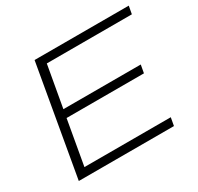

<svg xmlns="http://www.w3.org/2000/svg" viewBox="-147 -862 1071 1038"><g transform="rotate(-30 389.0 -343.0)"><path d="M64 0 184 -686H772L763 -637H232L186 -378H669L660 -328H177L128 -50H667L658 0Z"/></g></svg>

Font: Archivo SemiExpanded Thin
Style: Italic
Weight: 250
Width: 6
Italic angle: -10°
Designer: Hector Gatti
Foundry: Omnibus-Type
Version: Version 2.001